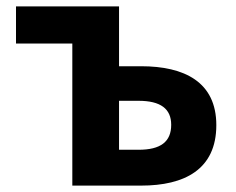

<svg xmlns="http://www.w3.org/2000/svg" viewBox="-20 -580 739 600"><path d="M206 0H421C556 0 656 -50 656 -189C656 -324 556 -373 421 -373H352V-560H30V-444H206ZM352 -112V-265H413C482 -265 515 -240 515 -190C515 -137 482 -112 413 -112Z"/></svg>

Font: Noto Sans Japanese Bold
Style: Bold
Weight: 700
Designer: Ryoko NISHIZUKA (kana & ideographs); Paul D. Hunt (Latin, Greek & Cyrillic); Wenlong ZHANG (bopomofo); Sandoll Communica
Foundry: Adobe Systems Incorporated
Version: Version 1.000;PS 1;hotconv 1.0.78;makeotf.lib2.5.61930